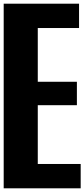

<svg xmlns="http://www.w3.org/2000/svg" viewBox="-20 -1020 457 1040"><path d="M0 0V-1000H408.2V-868.2H184.6V-577.1H396.5V-450.2H184.6V-131.8H417V0H0Z"/></svg>

Font: LCARS-Mono
Style: Regular
Weight: 400
Designer: Vernon Adams
Version: Version 1.0